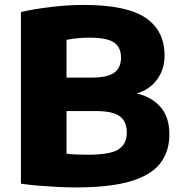

<svg xmlns="http://www.w3.org/2000/svg" viewBox="-20 -770 751 798"><path d="M293.5 9Q261 9 221.2 7Q181.5 5 141 1.8Q100.5 -1.5 67 -6.5V-720Q122.5 -733 193.2 -741.2Q264 -749.5 328 -749.5Q506 -749.5 585 -696Q664 -642.5 664 -539.5Q664 -482 632.8 -439.5Q601.5 -397 548 -381.5Q608.5 -368.5 646.2 -326.2Q684 -284 684 -211Q684 -142 647.2 -92.8Q610.5 -43.5 525 -17.2Q439.5 9 293.5 9ZM352 -613.5Q325.5 -613.5 301.5 -611Q277.5 -608.5 256.5 -604.5V-447.5H360.5Q427.5 -447.5 455.2 -468.2Q483 -489 483 -530.5Q483 -573.5 453.8 -593.5Q424.5 -613.5 352 -613.5ZM346 -127Q440 -127 473.5 -149.8Q507 -172.5 507 -218Q507 -265 477.8 -286.8Q448.5 -308.5 377 -308.5H256.5V-131Q281 -128.5 302.2 -127.8Q323.5 -127 346 -127Z"/></svg>

Font: Encode Sans Semi Expanded ExtraBold
Style: Regular
Weight: 800
Width: 6
Designer: Multiple Designers
Foundry: Impallari Type
Version: Version 3.000; ttfautohint (v1.8.3) -l 8 -r 50 -G 200 -x 14 